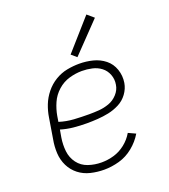

<svg xmlns="http://www.w3.org/2000/svg" viewBox="-139 -860 855 969"><g transform="rotate(-20 288.0 -375.5)"><path d="M255 8Q295 8 336 -3.5Q377 -15 411.5 -43Q446 -71 468 -108L429 -126Q411 -95 382.5 -72.5Q354 -50 321 -40.5Q288 -31 255 -31Q218 -31 184 -42.5Q150 -54 129 -82Q108 -110 104 -146Q100 -182 106 -219L113 -259Q146 -249 181 -245.5Q216 -242 252 -242Q281 -242 310.5 -244Q340 -246 369.5 -252Q399 -258 427.5 -272.5Q456 -287 475 -313Q494 -339 499 -369Q505 -406 493 -441Q481 -476 453.5 -498Q426 -520 390.5 -529Q355 -538 318 -538Q285 -538 251.5 -531.5Q218 -525 187.5 -506.5Q157 -488 134.5 -460Q112 -432 99.5 -400Q87 -368 82 -335L64 -225Q57 -188 59 -151.5Q61 -115 76.5 -83.5Q92 -52 119.5 -30.5Q147 -9 182.5 -0.5Q218 8 255 8ZM278 -281Q237 -281 197 -283.5Q157 -286 119 -298L124 -329Q130 -363 144.5 -396Q159 -429 187 -454Q215 -479 249.5 -489Q284 -499 318 -499Q345 -499 372 -493Q399 -487 420 -471Q441 -455 451 -429Q461 -403 456 -375Q452 -348 432 -326Q412 -304 385 -294.5Q358 -285 331.5 -283Q305 -281 278 -281ZM321 -572 472 -729 437 -759 293 -596Z"/></g></svg>

Font: Iosevka Sparkle Extralight
Style: Italic
Weight: 200
Italic angle: -9°
Designer: Belleve Invis
Foundry: Belleve Invis
Version: Version 4.5.0; ttfautohint (v1.8.3)